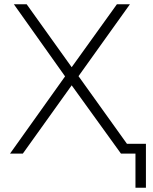

<svg xmlns="http://www.w3.org/2000/svg" viewBox="-20 -720 718 900"><path d="M105 -700 316 -405 528 -700H589L348 -363L608 0H547L316 -320L87 0H27L285 -362L45 -700ZM664 -46V160H615V0H547V-46Z"/></svg>

Font: Montserrat Alternates Light
Style: Regular
Weight: 300
Designer: Julieta Ulanovsky
Foundry: Julieta Ulanovsky
Version: Version 7.200